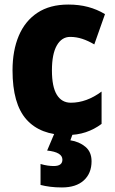

<svg xmlns="http://www.w3.org/2000/svg" viewBox="-20 -583 505 843"><path d="M273 10Q157 10 96 -58.5Q35 -127 35 -274Q35 -361 62.5 -426Q90 -491 144.5 -527Q199 -563 280 -563Q327 -563 366.5 -552.5Q406 -542 441 -521L394 -388Q367 -404 341 -412.5Q315 -421 288 -421Q251 -421 229.5 -383.5Q208 -346 208 -274Q208 -202 229.5 -167Q251 -132 291 -132Q360 -132 426 -181V-39Q394 -15 356.5 -2.5Q319 10 273 10ZM382 125Q382 178 348 209Q314 240 252 240Q224 240 200.5 237Q177 234 158 229V137Q175 142 189.5 144Q204 146 216 146Q254 146 254 118Q254 85 187 78L220 0H301L289 33Q328 39 355 61.5Q382 84 382 125Z"/></svg>

Font: Noto Sans Lao Condensed Black
Style: Regular
Weight: 900
Width: 3
Designer: Monotype Design Team
Foundry: Monotype Imaging Inc.
Version: Version 2.003; ttfautohint (v1.8.4.7-5d5b)